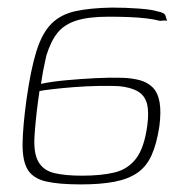

<svg xmlns="http://www.w3.org/2000/svg" viewBox="-20 -482 489 506"><path d="M193 4Q134 4 100.5 -4Q67 -12 53 -35Q39 -58 39.5 -103Q40 -148 50 -221Q61 -299 76 -347Q91 -395 115.5 -419.5Q140 -444 178.5 -452.5Q217 -461 275 -462Q310 -462 345 -459.5Q380 -457 395 -452Q413 -449 416 -441Q419 -433 420 -426Q421 -426 419 -427Q417 -428 413 -428Q409 -428 402 -427Q387 -431 366 -433.5Q345 -436 320 -437Q295 -438 266 -438Q214 -438 182 -428Q150 -418 132 -396Q114 -374 102 -335Q100 -325 96.5 -309Q93 -293 91 -279.5Q89 -266 88 -261Q116 -267 154 -270.5Q192 -274 231.5 -276Q271 -278 303 -277Q329 -276 349 -270.5Q369 -265 382.5 -251.5Q396 -238 400.5 -213Q405 -188 400 -149Q393 -103 379.5 -73Q366 -43 342 -26.5Q318 -10 281.5 -3Q245 4 193 4ZM196 -19Q247 -19 282 -27.5Q317 -36 338.5 -64Q360 -92 368 -150Q373 -186 367.5 -208Q362 -230 343.5 -241Q325 -252 293 -255Q271 -256 240 -255.5Q209 -255 176.5 -252.5Q144 -250 118.5 -247Q93 -244 84 -242Q83 -235 80 -213Q77 -191 74.5 -166Q72 -141 71 -124Q68 -79 81 -56Q94 -33 122.5 -26Q151 -19 196 -19Z"/></svg>

Font: Genos Thin ExtraLight
Style: Italic
Weight: 250
Italic angle: -8°
Version: Version 1.010